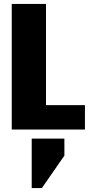

<svg xmlns="http://www.w3.org/2000/svg" viewBox="-20 -662 454 981"><path d="M215 -125H414V0H40V-642H215ZM142 299V46H309V133L194 299Z"/></svg>

Font: Teko
Style: Bold
Weight: 700
Designer: Manushi Parikh, Jonny Pinhorn
Foundry: Indian Type Foundry
Version: Version 1.106;PS 1.0;hotconv 1.0.78;makeotf.lib2.5.61930; tt